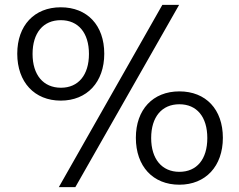

<svg xmlns="http://www.w3.org/2000/svg" viewBox="-20 -756 985 790"><path d="M222 14H290L717 -736H648ZM539 -189C539 -72 609 4 718 4C826 4 897 -72 897 -189C897 -306 827 -380 718 -380C609 -380 539 -305 539 -189ZM602 -188C602 -275 646 -327 718 -327C790 -327 833 -275 833 -188C833 -101 790 -49 718 -49C646 -49 602 -102 602 -188ZM51 -535C51 -418 122 -342 230 -342C338 -342 409 -418 409 -535C409 -652 339 -726 230 -726C121 -726 51 -651 51 -535ZM114 -534C114 -621 158 -673 230 -673C302 -673 346 -621 346 -534C346 -447 302 -395 231 -395C158 -395 114 -448 114 -534Z"/></svg>

Font: Perun Light
Style: Regular
Weight: 300
Foundry: Copyright (c) Stefan Peev, Context Ltd, 2016
Version: Version 1.089